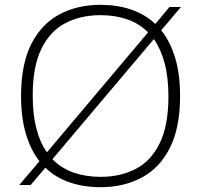

<svg xmlns="http://www.w3.org/2000/svg" viewBox="-20 -769 836 798"><path d="M107.5 0H60L144 -99Q107.5 -145.5 87.5 -212.8Q67.5 -280 67.5 -370Q67.5 -502 110 -585.8Q152.5 -669.5 227 -709.2Q301.5 -749 398 -749Q466.5 -749 524.5 -729.5Q582.5 -710 625.5 -669.5L684.5 -740H732L650 -643Q687.5 -596.5 708 -528.8Q728.5 -461 728.5 -370Q728.5 -238 686 -154.2Q643.5 -70.5 568.8 -30.8Q494 9 398 9Q328.5 9 270 -10.8Q211.5 -30.5 168.5 -72ZM116 -372Q116 -293.5 131.2 -234.8Q146.5 -176 175 -136L595.5 -634.5Q558.5 -671.5 508.2 -688.8Q458 -706 398 -706Q314.5 -706 251 -672.5Q187.5 -639 151.8 -565.5Q116 -492 116 -372ZM398 -34Q481.5 -34 545 -67.5Q608.5 -101 644.2 -174.5Q680 -248 680 -368Q680 -447.5 664.2 -506.5Q648.5 -565.5 619.5 -606.5L198 -107.5Q235.5 -69 286.2 -51.5Q337 -34 398 -34Z"/></svg>

Font: Encode Sans Exp XLt
Style: Regular
Weight: 200
Width: 7
Designer: Multiple Designers
Foundry: Impallari Type
Version: Version 3.002; ttfautohint (v1.8.3) -l 8 -r 50 -G 200 -x 14 